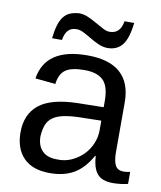

<svg xmlns="http://www.w3.org/2000/svg" viewBox="-82 -783 720 859"><g transform="rotate(10 278.0 -353.5)"><path d="M202 10Q123 10 82.5 -32Q42 -74 42 -147Q42 -229 96 -273Q150 -317 271 -320L389 -322V-351Q389 -417 361.5 -444Q334 -471 276 -471Q216 -471 189.5 -451.5Q163 -432 158 -387L66 -396Q88 -538 278 -538Q378 -538 428 -493Q478 -448 478 -360V-133Q478 -94 488.5 -74Q499 -54 527 -54Q541 -54 556 -58V-3Q521 5 488 5Q439 5 417 -20.5Q395 -46 392 -101H389Q355 -41 310.5 -15.5Q266 10 202 10ZM222 -56Q258 -54 289 -68Q320 -82 342.5 -105Q365 -128 377 -157.5Q389 -187 389 -217V-261L293 -259Q248 -258 218 -251.5Q188 -245 169.5 -231.5Q151 -218 143 -197Q135 -176 133 -146Q133 -103 156 -79.5Q179 -56 222 -56ZM360 -586Q339 -586 318.5 -595Q298 -604 279 -615.5Q260 -627 242.5 -636Q225 -645 210 -645Q184 -645 170.5 -629.5Q157 -614 153 -586H108Q112 -622 119.5 -646.5Q127 -671 139 -686Q151 -701 167.5 -708Q184 -715 208 -717Q229 -717 249.5 -708Q270 -699 289 -688Q308 -677 325 -668Q342 -659 356 -659Q405 -659 414 -717H458Q450 -645 426 -615.5Q402 -586 360 -586Z"/></g></svg>

Font: Libra Sans
Style: Regular
Weight: 400
Foundry: Context Ltd
Version: Version 1.000; ttfautohint (v1.3)